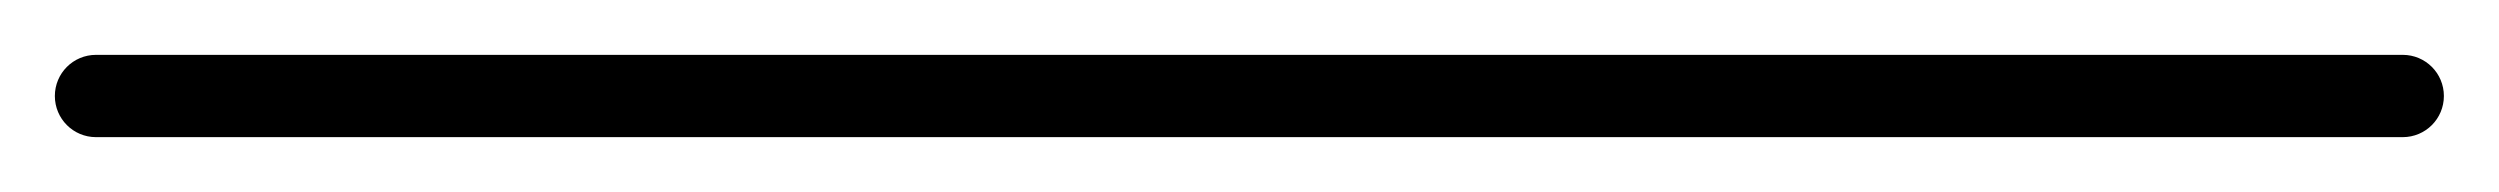

<svg xmlns="http://www.w3.org/2000/svg" viewBox="-35 -35 911 70"><path d="M0 -15C-8.3 -15 -15 -8.3 -15 0C-15 8.3 -8.3 15 0 15C280.3 15 560.7 15 841 15C849.3 15 856 8.3 856 0C856 -8.3 849.3 -15 841 -15C560.7 -15 280.3 -15 0 -15Z"/></svg>

Font: FRB American Cursive Just Baseline
Style: Italic
Weight: 400
Italic angle: -25°
Version: Version 2.0;Modular Font Editor K font №1